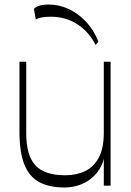

<svg xmlns="http://www.w3.org/2000/svg" viewBox="-20 -821 581 849"><path d="M265 8Q198 8 154 -15.5Q110 -39 88 -93Q66 -147 66 -240V-548H96V-231Q96 -134 136.5 -90Q177 -46 268 -46Q318 -46 356.5 -64.5Q395 -83 417 -124.5Q439 -166 439 -234L444 -164Q444 -111 419.5 -72.5Q395 -34 354.5 -13Q314 8 265 8ZM439 0V-548H469V0ZM403 -622Q373 -681 321.5 -714Q270 -747 205 -747Q184 -747 167.5 -744.5Q151 -742 138 -735L130 -782Q149 -801 195 -801Q240 -801 282 -782Q324 -763 359 -726.5Q394 -690 415 -637Z"/></svg>

Font: Savate ExtraLight
Style: Regular
Weight: 200
Designer: Max Esnée
Foundry: Plomb Type
Version: Version 2.000